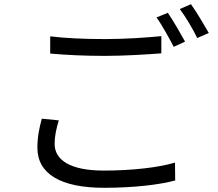

<svg xmlns="http://www.w3.org/2000/svg" viewBox="-20 -863 1040 914"><path d="M836 -820C865 -781 898 -725 919 -682L974 -706C953 -742 916 -806 889 -843ZM725 -780C752 -743 786 -680 807 -640L861 -665C839 -705 803 -767 779 -802ZM219 -608C299 -601 381 -597 481 -597C574 -597 681 -604 748 -609V-691C676 -684 577 -677 481 -677C381 -677 291 -681 219 -690ZM179 -298C168 -258 158 -212 158 -160C158 -35 269 31 476 31C617 31 742 16 814 -4L813 -89C737 -66 611 -51 474 -51C313 -51 240 -102 240 -178C240 -215 248 -251 260 -290Z"/></svg>

Font: Spoqa Han Sans Neo Regular
Style: Regular
Weight: 400
Designer: [Spoqa Han Sans Neo] Dong-huui Kim  Younghwa Kang  Yujin Lee  [Noto Sans] Ryoko NISHIZUKA  (kana & ideographs); Paul D. 
Foundry: Spoqa (http://www.spoqa-han-sans.com)
Version: Version 1.000